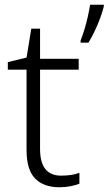

<svg xmlns="http://www.w3.org/2000/svg" viewBox="-20 -780 458 810"><path d="M238 -39Q260 -39 280 -42Q300 -45 315 -51V-5Q300 1 278 5.5Q256 10 231 10Q164 10 128 -27Q92 -64 92 -148V-486H13V-518L92 -537L112 -659H149V-532H312V-486H149V-151Q149 -39 238 -39ZM418 -753Q410 -720 392 -677Q374 -634 353 -600H320V-609Q327 -626 335.5 -653.5Q344 -681 350.5 -710Q357 -739 360 -760H418Z"/></svg>

Font: Noto Sans Cherokee Light
Style: Regular
Weight: 300
Designer: Monotype Design Team
Foundry: Monotype Imaging Inc.
Version: Version 2.001; ttfautohint (v1.8.4.7-5d5b)